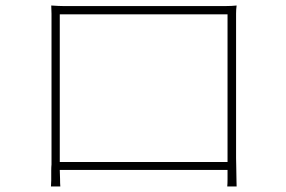

<svg xmlns="http://www.w3.org/2000/svg" viewBox="-20 -681 1040 697"><path d="M837 -107V-632Q837 -647 839 -661Q821 -659 799 -659H210Q195 -659 166 -661Q167 -646 167 -631V-106Q167 -98 167 -84Q166 -74 166 -62V-48Q166 -37 166 -26Q165 -12 165 -4H199Q198 -15 198 -31.5Q198 -48 197 -64H806V-31Q806 -14 805 -4H839Q839 -11 838.5 -24.5Q838 -38 838 -53Q838 -68 837.5 -83Q837 -98 837 -107ZM197 -93V-629H806V-93Z"/></svg>

Font: Spoqa Han Sans Neo Thin
Style: Regular
Weight: 100
Designer: [Spoqa Han Sans Neo] Dong-huui Kim  Younghwa Kang  Yujin Lee  [Noto Sans] Ryoko NISHIZUKA  (kana & ideographs); Paul D. 
Foundry: Spoqa (http://www.spoqa-han-sans.com)
Version: Version 1.100;hotconv 1.0.109;makeotfexe 2.5.65596